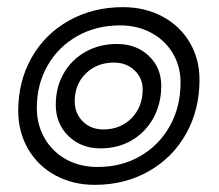

<svg xmlns="http://www.w3.org/2000/svg" viewBox="-20 -510 612 537"><path d="M31 -200Q31 -283 68.5 -349Q106 -415 173 -452.5Q240 -490 324 -490Q385 -490 434 -464Q483 -438 510.5 -391.5Q538 -345 538 -287Q538 -203 500.5 -136Q463 -69 396 -31Q329 7 245 7Q184 7 135 -19.5Q86 -46 58.5 -93.5Q31 -141 31 -200ZM485 -279Q485 -325 463 -361.5Q441 -398 402.5 -418.5Q364 -439 316 -439Q249 -439 196 -409Q143 -379 113 -326.5Q83 -274 83 -208Q83 -161 105 -123Q127 -85 165.5 -64Q204 -43 253 -43Q320 -43 372.5 -73.5Q425 -104 455 -157.5Q485 -211 485 -279ZM136 -217Q136 -266 158 -304.5Q180 -343 219 -365Q258 -387 307 -387Q361 -387 396 -354Q431 -321 431 -270Q431 -220 409 -180Q387 -140 348.5 -117.5Q310 -95 261 -95Q207 -95 171.5 -129.5Q136 -164 136 -217ZM379 -260Q379 -292 356 -313.5Q333 -335 299 -335Q251 -335 220 -304.5Q189 -274 189 -227Q189 -193 211.5 -170.5Q234 -148 269 -148Q317 -148 348 -179.5Q379 -211 379 -260Z"/></svg>

Font: Thasadith
Style: Bold Italic
Weight: 700
Italic angle: -9°
Designer: Cadson Demak Co.,Ltd.
Foundry: Cadson Demak Co.,Ltd.
Version: Version 1.000; ttfautohint (v1.6)